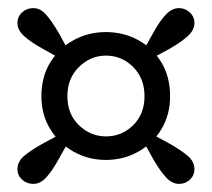

<svg xmlns="http://www.w3.org/2000/svg" viewBox="-20 -536 523 473"><path d="M350 -390 331 -408 358 -456Q374 -485 389 -500.5Q404 -516 421 -516Q436 -516 447.5 -505.5Q459 -495 459 -479Q459 -462 442.5 -447Q426 -432 398 -416ZM146 -299Q146 -255 174.5 -227.5Q203 -200 241 -200Q280 -200 308 -227.5Q336 -255 336 -299Q336 -343 308 -371Q280 -399 241 -399Q203 -399 174.5 -371Q146 -343 146 -299ZM82 -299Q82 -347 104 -382.5Q126 -418 162 -437.5Q198 -457 241 -457Q284 -457 320 -437.5Q356 -418 377.5 -382.5Q399 -347 399 -299Q399 -253 377.5 -217.5Q356 -182 320 -162Q284 -142 241 -142Q198 -142 162 -162Q126 -182 104 -217.5Q82 -253 82 -299ZM151 -407 132 -390 85 -416Q56 -432 39.5 -447Q23 -462 23 -479Q23 -495 34.5 -505.5Q46 -516 62 -516Q79 -516 93 -500.5Q107 -485 124 -456ZM133 -208 151 -191 124 -143Q108 -114 93.5 -98.5Q79 -83 62 -83Q46 -83 34.5 -93.5Q23 -104 23 -119Q23 -138 39.5 -152Q56 -166 85 -182ZM331 -192 350 -208 398 -182Q426 -166 442.5 -152Q459 -138 459 -119Q459 -104 448 -93.5Q437 -83 421 -83Q404 -83 389.5 -98.5Q375 -114 358 -143Z"/></svg>

Font: Lisu Bosa ExtraBold
Style: Regular
Weight: 800
Designer: David Morse, Annie Olsen, Victor Gaultney, Frank Grießhammer (Latin)
Foundry: SIL International
Version: Version 2.000